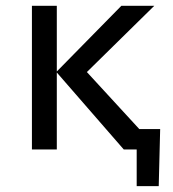

<svg xmlns="http://www.w3.org/2000/svg" viewBox="-20 -510 590 655"><path d="M455.1 -69.8H526.4L521.5 125H446.3V0H402.3L173.8 -262.7V0H88.9V-490.2H173.8V-266.1L394 -490.2H506.3L276.4 -264.2Z"/></svg>

Font: Code New Roman
Style: Regular
Weight: 400
Monospace: yes
Designer: Sam Radian
Foundry: Code New Roman
Version: Version 2.00 November 29, 2014